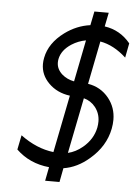

<svg xmlns="http://www.w3.org/2000/svg" viewBox="-53 -729 594 833"><g transform="rotate(5 243.5 -313.0)"><path d="M262.7 -377.9 298.8 -559.6Q265.6 -553.7 236.8 -535.2Q194.8 -507.8 187 -468.8Q185.5 -460.9 185.5 -453.6Q185.5 -424.3 210.4 -402.3Q231.9 -383.8 262.7 -377.9ZM263.2 -66.4Q296.9 -74.2 326.7 -99.1Q370.6 -135.7 380.9 -187.5Q383.3 -200.7 383.3 -213.4Q383.3 -248.5 361.8 -275.9Q341.8 -300.8 311.5 -308.6ZM187 2.4Q101.6 -5.9 43.5 -62L56.2 -125Q126 -73.2 200.2 -64.5L250 -314.5Q193.8 -321.8 157.2 -358.4Q121.6 -394 121.6 -441.4Q121.6 -454.6 124.5 -468.8Q137.2 -533.7 201.7 -581.5Q252.9 -619.1 312 -627L324.2 -687.5H386.7L374.5 -627Q442.4 -617.2 486.8 -563L474.6 -500Q420.4 -549.8 361.3 -560.1L324.2 -372.6Q379.9 -363.8 415 -320.3Q447.3 -279.8 447.3 -226.6Q447.3 -208 443.4 -187.5Q428.2 -109.9 361.8 -53.2Q309.6 -7.8 249.5 1.5L237.8 62.5H175.3Z"/></g></svg>

Font: Juliett
Style: Italic
Weight: 400
Italic angle: -11.25°
Designer: GGBotNet
Foundry: GGBotNet
Version: 0.60